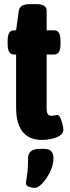

<svg xmlns="http://www.w3.org/2000/svg" viewBox="-20 -670 338 930"><path d="M183 8Q144 8 116 -8.5Q88 -25 73 -59.5Q58 -94 58 -148V-406H47Q17 -406 17 -456V-473Q17 -523 47 -523H58L71 -618Q76 -650 125 -650H156Q206 -650 206 -618V-523H243Q273 -523 273 -473V-456Q273 -406 243 -406H206V-144Q206 -126 211.5 -117.5Q217 -109 230 -109Q237 -109 244.5 -111Q252 -113 257 -113Q266 -113 273 -97.5Q280 -82 283.5 -64.5Q287 -47 287 -42Q287 -23 268.5 -12Q250 -1 225.5 3.5Q201 8 183 8ZM150 240Q136 240 121 235Q106 230 106 218Q106 209 108.5 195.5Q111 182 113.5 158.5Q116 135 116 95Q116 75 129.5 63Q143 51 174 51H194Q219 51 229 63.5Q239 76 239 95Q239 128 223 161.5Q207 195 185.5 217.5Q164 240 150 240Z"/></svg>

Font: Asap Condensed VF Beta
Style: Regular
Weight: 400
Designer: Pablo Cosgaya
Foundry: Omnibus-Type
Version: Version 1.008